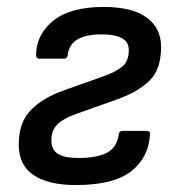

<svg xmlns="http://www.w3.org/2000/svg" viewBox="-20 -521 509 553"><path d="M198 12Q120 12 77 -16.5Q34 -45 34 -105Q34 -167 67.5 -202.5Q101 -238 162 -260L280 -302Q316 -315 333.5 -330.5Q351 -346 351 -377Q351 -400 331 -411Q311 -422 273 -422Q181 -422 175 -362Q174 -352 164 -352H94Q84 -352 84 -362Q84 -421 133 -461Q182 -501 279 -501Q361 -501 402.5 -470.5Q444 -440 444 -386Q444 -321 410.5 -288.5Q377 -256 318 -235L197 -192Q163 -180 145.5 -163Q128 -146 128 -117Q128 -90 146.5 -78Q165 -66 206 -66Q258 -66 287 -80.5Q316 -95 322 -133Q323 -144 333 -144H403Q413 -144 412 -133Q408 -67 357.5 -27.5Q307 12 198 12Z"/></svg>

Font: Sofia Sans Medium
Style: Italic
Weight: 500
Italic angle: -9°
Version: Version 4.101